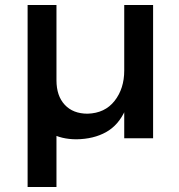

<svg xmlns="http://www.w3.org/2000/svg" viewBox="-20 -551 715 765"><path d="M90 -531H205V194H90ZM205 -231Q205 -169 238 -133.5Q271 -98 329 -98Q398 -100 436.5 -149Q475 -198 475 -270H506Q506 -172 479 -112Q452 -52 402.5 -24.5Q353 3 285 4Q224 4 180.5 -21Q137 -46 113.5 -92Q90 -138 90 -201V-531H205ZM475 -531H590V0H475Z"/></svg>

Font: Alexandria
Style: Regular
Weight: 400
Designer: Mohamed Gaber
Foundry: Kief Type Foundry
Version: Version 5.100